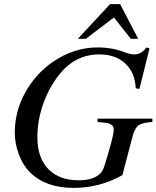

<svg xmlns="http://www.w3.org/2000/svg" viewBox="-20 -897 762 935"><path d="M653 -708H617L535 -812L398 -708H359L516 -877H565ZM722 -319V-303Q673 -300 654.5 -286.5Q636 -273 625 -231L576 -44Q465 18 339 18Q202 18 126 -58Q91 -93 71.5 -146Q52 -199 52 -251Q52 -354 102 -445Q152 -536 235 -594Q339 -666 455 -666Q527 -666 589 -642Q615 -632 633 -632Q669 -632 693 -666L708 -661L659 -464L641 -467Q638 -531 604 -573Q556 -632 463 -632Q346 -632 268 -533Q218 -470 190 -390Q162 -310 162 -228Q162 -129 215 -74Q268 -19 364 -19Q435 -19 469 -53Q478 -62 485 -79.5Q492 -97 508 -154Q534 -241 534 -267Q534 -296 487 -300L455 -303V-319Z"/></svg>

Font: STIX MathJax Latin
Style: Italic
Weight: 400
Italic angle: -16.33°
Designer: MicroPress Inc., with final additions and corrections provided by Coen Hoffman, Elsevier (retired)
Version: Version 1.1.1